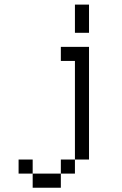

<svg xmlns="http://www.w3.org/2000/svg" viewBox="-20 -708 540 852"><path d="M125 62.5V125H250V62.5ZM125 62.5V0H62.5V62.5ZM250 62.5H312.5V0H250ZM312.5 0H375Q375 0 375 -500H250V-437.5H312.5ZM312.5 -687.5Q312.5 -687.5 312.5 -562.5H375Q375 -562.5 375 -687.5Z"/></svg>

Font: Unifont
Style: Regular
Weight: 500
Version: Version 13.0.05